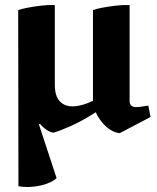

<svg xmlns="http://www.w3.org/2000/svg" viewBox="-20 -511 622 760"><path d="M53 226 52 -471Q66 -476 89.5 -480.5Q113 -485 141.5 -488.5Q170 -492 197 -491V-177Q197 -130 217 -109.5Q237 -89 270 -90Q295 -91 322 -101Q349 -111 375.5 -126.5Q402 -142 425 -157L435 -125Q391 -86 345.5 -58Q300 -30 260 -12Q220 6 192 14Q178 13 161.5 1Q145 -11 130 -31L204 194Q195 203 179 210.5Q163 218 142 223Q121 228 98 229Q75 230 53 226ZM101 -20V-58H169V-20ZM454 16Q437 15 418 3.5Q399 -8 383 -28Q367 -48 357 -71L348 -80V-471Q361 -476 384.5 -480.5Q408 -485 437 -488.5Q466 -492 493 -491V-110Q493 -100 499.5 -93.5Q506 -87 518 -87Q529 -87 541 -89Q553 -91 567 -93L576 -48Z"/></svg>

Font: Eczar SemiBold
Style: Regular
Weight: 600
Designer: Vaibhav Singh
Foundry: Rosetta Type Foundry
Version: Version 2.000